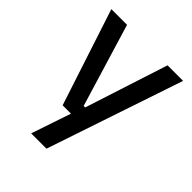

<svg xmlns="http://www.w3.org/2000/svg" viewBox="-189 -598 878 878"><g transform="rotate(45 250.5 -158.5)"><path d="M296.5 -86.5 244.5 -64 382 -489H482.5L260 172H161L238.5 -57.5L282.5 -20.5H172L18.5 -489H120L242 -86.5Z"/></g></svg>

Font: Anek Tamil Medium
Style: Regular
Weight: 500
Designer: Aadarsh Rajan (Tamil), Yesha Goshar (Latin)
Foundry: Ek Type
Version: Version 1.003